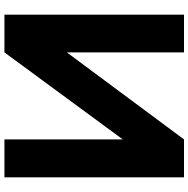

<svg xmlns="http://www.w3.org/2000/svg" viewBox="-12 -837 849 865"><g transform="rotate(90 412.5 -404.5)"><path d="M46 -809H216V-281L608 -809H779V0H608V-533L216 0H46Z"/></g></svg>

Font: Neutral Face
Style: Bold
Weight: 700
Designer: Vadym Aksieiev
Version: Version 1.039;Fontself Maker 3.5.7